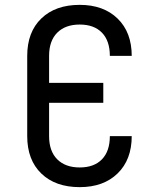

<svg xmlns="http://www.w3.org/2000/svg" viewBox="-20 -760 640 790"><path d="M308 10Q208 10 150 -46Q92 -102 92 -200V-530Q92 -628 150 -684Q208 -740 308 -740Q406 -740 464 -683.5Q522 -627 522 -530H432Q432 -592 399.5 -625.5Q367 -659 308 -659Q249 -659 215.5 -625.5Q182 -592 182 -530V-419H405V-337H182V-200Q182 -138 215.5 -104.5Q249 -71 308 -71Q367 -71 399.5 -104.5Q432 -138 432 -200H522Q522 -103 464 -46.5Q406 10 308 10Z"/></svg>

Font: JetBrains Mono NL
Style: Regular
Weight: 400
Monospace: yes
Designer: Philipp Nurullin, Konstantin Bulenkov
Foundry: JetBrains
Version: Version 2.305; ttfautohint (v1.8.4.7-5d5b)